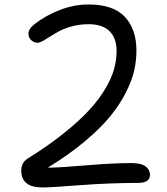

<svg xmlns="http://www.w3.org/2000/svg" viewBox="-20 -782 740 850"><path d="M168 47.9Q74.2 47.9 74.2 -26.9Q74.2 -63 104 -81.1Q193.4 -136.7 261.7 -191.4Q330.1 -246.1 374 -293.7Q418 -341.3 445.8 -388.4Q473.6 -435.5 484.9 -475.6Q496.1 -515.6 496.1 -556.2Q496.1 -612.8 465.1 -643.8Q434.1 -674.8 372.1 -674.8Q335.4 -674.8 302 -666.3Q268.6 -657.7 245.8 -645.8Q223.1 -633.8 204.3 -621.8Q185.5 -609.9 170.9 -601.3Q156.2 -592.8 147 -592.8Q129.9 -592.8 117.9 -604.5Q106 -616.2 106 -632.8Q106 -654.8 133.8 -675.8Q184.1 -714.8 246.6 -738.5Q309.1 -762.2 372.1 -762.2Q481.4 -762.2 532.7 -707.5Q584 -652.8 584 -558.1Q584 -514.6 574.5 -471.2Q564.9 -427.7 538.1 -374Q511.2 -320.3 468.8 -268.1Q426.3 -215.8 355.5 -156.2Q284.7 -96.7 191.9 -40H205.1Q240.2 -40 360.8 -50Q481.4 -60.1 561 -60.1Q606 -60.1 625 -44.9Q644 -29.8 644 -7.8Q644 27.8 590.8 27.8Q466.3 27.8 335 37.8Q203.6 47.9 168 47.9Z"/></svg>

Font: Shantell Sans Irregular
Style: Regular
Weight: 400
Designer: Stephen Nixon, Anya Danilova, Shantell Martin
Foundry: Arrow Type
Version: Version 1.006;[9816181b4]